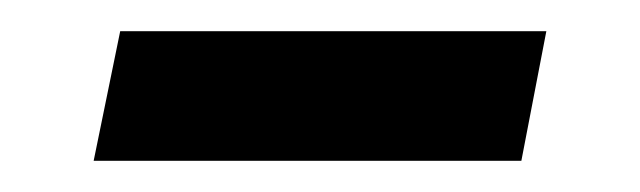

<svg xmlns="http://www.w3.org/2000/svg" viewBox="-20 -377 410 123"><path d="M57 -357H330L314 -274H40Z"/></svg>

Font: Amaranth
Style: Italic
Weight: 400
Designer: Gesine Todt
Foundry: Gesine Todt
Version: Version 1.001